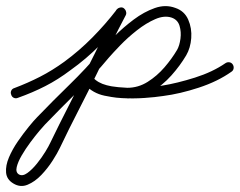

<svg xmlns="http://www.w3.org/2000/svg" viewBox="-37 -299 789 632"><path d="M22 23Q15 26 8.5 23Q2 20 0 13Q-3 6 0 -0.5Q3 -7 10 -9Q55 -26 95 -46.5Q135 -67 175 -96Q224 -132 267 -175.5Q310 -219 347 -267Q347 -267 347 -267Q347 -267 347 -267Q351 -273 358.5 -274Q366 -275 371 -271Q377 -267 378 -259.5Q379 -252 375 -247Q337 -196 292 -150.5Q247 -105 195 -68Q154 -37 112 -15.5Q70 6 22 23Q22 23 22 23Q22 23 22 23ZM369 -273Q375 -269 377.5 -262Q380 -255 377 -249Q352 -202 329 -154.5Q306 -107 283 -59Q253 3 221.5 64Q190 125 160 188Q152 205 136 230Q120 255 99 277Q78 299 54 309Q30 319 7 305Q-15 292 -17 269Q-19 246 -7.5 219Q4 192 22 166Q40 140 57.5 118.5Q75 97 85 87Q138 32 192 -20.5Q246 -73 295 -131Q312 -152 340.5 -180.5Q369 -209 403 -234.5Q437 -260 472.5 -272.5Q508 -285 540 -273Q540 -273 540 -273Q540 -273 540 -273Q540 -273 540 -273Q570 -263 582.5 -234.5Q595 -206 592.5 -173.5Q590 -141 576 -117Q576 -117 576 -117Q576 -117 576 -117Q576 -117 576 -117Q556 -83 527 -50.5Q498 -18 461 3.5Q424 25 382 25Q382 25 382 24Q382 24 382 24Q345 24 307 16Q269 8 243 -20Q243 -20 243 -20Q243 -20 243 -20Q238 -26 238.5 -33Q239 -40 244 -45Q250 -50 257 -49.5Q264 -49 269 -44Q289 -21 321.5 -16Q354 -11 382 -10Q382 -10 382 -10Q382 -10 382 -10Q418 -10 449 -29.5Q480 -49 504.5 -77.5Q529 -106 546 -135Q546 -135 546 -135Q546 -135 546 -135Q554 -149 557 -171.5Q560 -194 554 -214Q548 -234 528 -241Q528 -241 528 -241Q528 -241 528 -241Q504 -249 474 -236Q444 -223 413.5 -199Q383 -175 358.5 -149.5Q334 -124 321 -109Q272 -50 218 3Q164 56 111 111Q106 116 92.5 132Q79 148 63 169.5Q47 191 34.5 212.5Q22 234 18 251Q14 268 25 275Q37 282 53 270.5Q69 259 85 239Q101 219 112.5 200Q124 181 128 172Q158 110 189.5 48.5Q221 -13 251 -75Q275 -122 298 -170Q321 -218 345 -265Q349 -271 356 -273.5Q363 -276 369 -273ZM244 -45Q250 -50 257 -49.5Q264 -49 269 -44Q285 -26 314 -18.5Q343 -11 377 -10Q411 -9 443 -12Q475 -15 496 -17Q496 -17 496 -17Q496 -17 496 -17Q546 -25 604.5 -43.5Q663 -62 705 -91Q711 -95 718 -94Q725 -93 729 -87Q733 -81 732 -74Q731 -67 725 -63Q680 -31 617.5 -10.5Q555 10 500 17Q500 17 500 17Q500 17 500 17Q474 21 438 23.5Q402 26 364.5 24Q327 22 295 12Q263 2 243 -20Q238 -26 238.5 -33Q239 -40 244 -45Z"/></svg>

Font: FRB American Cursive
Style: Italic
Weight: 400
Italic angle: -25°
Version: Version 2.0;Modular Font Editor K font №1